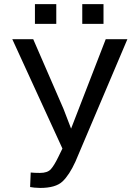

<svg xmlns="http://www.w3.org/2000/svg" viewBox="-20 -901 668 931"><path d="M288.1 -372.6 324.7 -277.3 492.7 -710.9H597.7L345.7 -117.2Q316.4 -52.7 283.2 -21.2Q250 10.3 174.8 10.3Q162.6 10.3 146.7 8.8Q130.9 7.3 126 5.9L128.9 -64.5Q133.8 -63.5 149.4 -63Q165 -62.5 173.8 -62.5Q210.4 -62.5 226.6 -80.6Q242.7 -98.6 262.2 -138.7L282.7 -180.7L39.6 -710.9H141.1ZM481.9 -785.2H378.9V-880.9H481.9ZM252.9 -785.2H149.4V-880.9H252.9Z"/></svg>

Font: Roboto Web
Style: Regular
Weight: 400
Designer: Google
Version: Version 1.200310; 2013